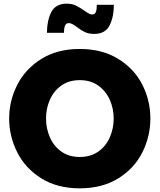

<svg xmlns="http://www.w3.org/2000/svg" viewBox="-20 -1017 870 1047"><path d="M400 -869Q385 -880 375 -885.5Q365 -891 355 -891Q341 -891 335 -878Q329 -865 329 -838H236Q236 -904 259.5 -950.5Q283 -997 344 -997Q372 -997 393 -987Q414 -977 440 -959Q457 -947 465.5 -942.5Q474 -938 483 -938Q497 -938 502.5 -951Q508 -964 508 -991H601Q601 -925 577.5 -878.5Q554 -832 493 -832Q464 -832 443 -842Q422 -852 400 -869ZM30 -371Q30 -468 74.5 -555Q119 -642 206 -696Q293 -750 415 -750Q537 -750 624.5 -696Q712 -642 756 -555.5Q800 -469 800 -371Q800 -273 756 -185.5Q712 -98 624.5 -44Q537 10 415 10Q293 10 206 -44Q119 -98 74.5 -185.5Q30 -273 30 -371ZM600 -371Q600 -425 578.5 -473Q557 -521 515.5 -550.5Q474 -580 415 -580Q356 -580 314.5 -550.5Q273 -521 252 -473Q231 -425 231 -371Q231 -317 252 -268.5Q273 -220 314.5 -190.5Q356 -161 415 -161Q474 -161 516 -190.5Q558 -220 579 -268.5Q600 -317 600 -371Z"/></svg>

Font: Be Vietnam Black
Style: Regular
Weight: 900
Designer: Lam Bao; Tony Le; Vietanh Nguyen
Foundry: Yellow Type Foundry
Version: Version 5.000